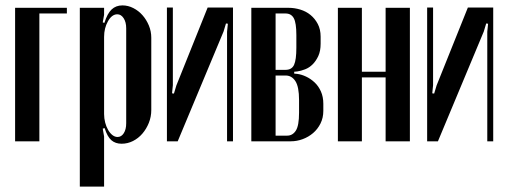

<svg xmlns="http://www.w3.org/2000/svg" viewBox="-20 -524 1881 712"><path d="M36 -495H228V-474H126V0H36Z M361 -441 367 -439Q378 -474 394 -489Q410 -504 434 -504Q455 -504 474.5 -494Q494 -484 508.5 -467.5Q523 -451 532 -429.5Q541 -408 541 -384V-116Q541 -91 532 -68.5Q523 -46 508 -28.5Q493 -11 473 -1Q453 9 431 9Q408 9 393 -4Q378 -17 368 -49L361 -47L366 -18V168H276V-495H366V-469ZM366 -101Q366 -85 370 -69.5Q374 -54 381 -42Q388 -30 397 -23Q406 -16 416 -16Q430 -16 439 -30Q448 -44 448 -67V-419Q448 -442 438.5 -456.5Q429 -471 415 -471Q395 -471 380.5 -445.5Q366 -420 366 -387Z M844 -496V0H822V-406L825 -436L818 -437L809 -407L639 0H599V-496H621V-208L618 -178L625 -177L634 -207L750 -496Z M1169 -362Q1169 -335 1160.5 -316.5Q1152 -298 1139.5 -285.5Q1127 -273 1111.5 -267Q1096 -261 1082 -259L1071 -258V-251L1082 -250Q1098 -248 1115 -240Q1132 -232 1146.5 -218.5Q1161 -205 1170 -185Q1179 -165 1179 -139V-113Q1179 -87 1168.5 -66Q1158 -45 1141 -30.5Q1124 -16 1102.5 -8Q1081 0 1058 0H912V-495H1051Q1072 -495 1093.5 -488.5Q1115 -482 1131.5 -468.5Q1148 -455 1158.5 -435Q1169 -415 1169 -388ZM1039 -265Q1062 -265 1070.5 -283.5Q1079 -302 1079 -347V-394Q1079 -439 1069.5 -456.5Q1060 -474 1039 -474H1002V-265ZM1089 -153Q1089 -202 1075.5 -223Q1062 -244 1039 -244H1002V-21H1045Q1065 -21 1077 -39.5Q1089 -58 1089 -106Z M1322 -495V-258H1410V-495H1500V0H1410V-237H1322V0H1233V-495Z M1809 -496V0H1787V-406L1790 -436L1783 -437L1774 -407L1604 0H1564V-496H1586V-208L1583 -178L1590 -177L1599 -207L1715 -496Z"/></svg>

Font: Moniqa Narrow Heading
Style: Bold
Weight: 700
Width: 4
Designer: Rajesh Rajput
Foundry: Rajesh Rajput
Version: Version 1.000